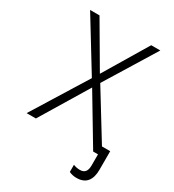

<svg xmlns="http://www.w3.org/2000/svg" viewBox="-212 -831 1023 1132"><g transform="rotate(30 300.0 -265.0)"><path d="M582 -52V75Q582 128 558.5 156Q535 184 488 184Q461 184 437 173V124Q457 133 483 133Q529 133 529 76V0H496L302 -324L106 0H43L273 -371L63 -714H127L301 -417L479 -714H541L330 -371L526 -52Z"/></g></svg>

Font: Noto Sans Mono UI Light
Style: Regular
Weight: 300
Monospace: yes
Designer: Monotype Design team
Foundry: Monotype Imaging Inc.
Version: Version 1.000